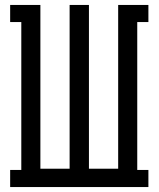

<svg xmlns="http://www.w3.org/2000/svg" viewBox="-20 -755 640 775"><path d="M21 0V-69H66V-666H21V-735H143V-74H261V-735H339V-74H457V-735H579V-666H534V-69H579V0Z"/></svg>

Font: Iosevka HT Extended
Style: Regular
Weight: 400
Width: 7
Monospace: yes
Designer: Belleve Invis
Foundry: Belleve Invis
Version: Version 32.3.0; ttfautohint (v1.8.4)